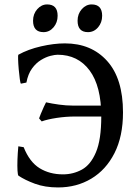

<svg xmlns="http://www.w3.org/2000/svg" viewBox="-20 -824 612 859"><path d="M239.7 14.6Q181.2 14.6 136.2 -2Q91.3 -18.6 62.5 -38.1Q59.6 -40.5 58.3 -60.5Q57.1 -80.6 58.1 -109.9Q59.1 -139.2 62 -169.4L85.9 -165.5Q112.3 -99.1 157.2 -71.5Q202.1 -43.9 261.7 -43.9Q307.6 -43.9 346.7 -65.4Q385.7 -86.9 409.4 -143.1Q433.1 -199.2 433.1 -303.2Q433.1 -438.5 380.9 -508.8Q328.6 -579.1 237.8 -579.1Q225.6 -579.1 205.3 -574Q185.1 -568.8 163.1 -555.4Q141.1 -542 123.3 -517.6Q105.5 -493.2 98.1 -454.6L73.7 -449.7Q71.3 -450.7 68.6 -470Q65.9 -489.3 63.7 -514.4Q61.5 -539.6 61 -558.8Q60.5 -578.1 62 -579.1Q106 -603.5 163.6 -616.7Q221.2 -629.9 270.5 -629.9Q388.7 -629.9 459.5 -551Q530.3 -472.2 530.3 -321.3Q530.3 -213.9 492.2 -138.9Q454.1 -64 388.4 -24.7Q322.8 14.6 239.7 14.6ZM448.2 -302.7H314.5Q274.9 -302.7 233.2 -296.4Q191.4 -290 166.5 -280.8L154.8 -294.4Q156.2 -299.3 162.6 -314.7Q168.9 -330.1 176 -345.7Q183.1 -361.3 186 -366.2Q212.4 -360.4 244.1 -356Q275.9 -351.6 305.7 -351.6H448.7L460.9 -328.1ZM237.8 -753.4Q237.8 -723.1 219.5 -701.7Q201.2 -680.2 174.8 -680.2Q127.9 -680.2 127.9 -731.4Q127.9 -761.7 146.7 -783Q165.5 -804.2 190.9 -804.2Q237.8 -804.2 237.8 -753.4ZM437 -753.4Q437 -723.1 418.7 -701.7Q400.4 -680.2 373.5 -680.2Q327.1 -680.2 327.1 -731.4Q327.1 -761.7 345.9 -783Q364.7 -804.2 390.1 -804.2Q437 -804.2 437 -753.4Z"/></svg>

Font: Gentium Book Plus
Style: Regular
Weight: 400
Designer: Victor Gaultney, Annie Olsen, Iska Routamaa, Becca Hirsbrunner
Foundry: SIL International
Version: Version 6.101